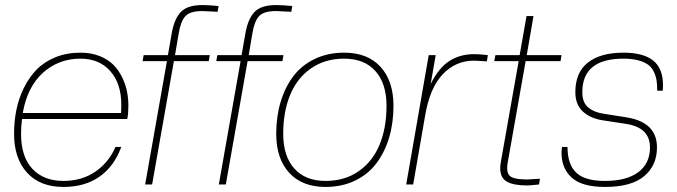

<svg xmlns="http://www.w3.org/2000/svg" viewBox="-20 -736 2699 766"><path d="M232.9 9.8Q139.6 9.8 87.9 -47.1Q36.1 -104 36.1 -202.1Q36.1 -252 45.4 -297.9Q54.7 -343.8 75.4 -385.7Q96.2 -427.7 126.2 -458.5Q156.2 -489.3 201.2 -507.6Q246.1 -525.9 300.8 -525.9Q344.2 -525.9 378.4 -512Q412.6 -498 433.6 -476.3Q454.6 -454.6 468.3 -425.5Q481.9 -396.5 487.1 -369.1Q492.2 -341.8 492.2 -314Q492.2 -283.2 487.8 -261.2H67.9Q64 -233.4 64 -202.1Q64 -110.8 109.1 -62.5Q154.3 -14.2 232.9 -14.2Q306.2 -14.2 359.9 -50.8Q413.6 -87.4 440.9 -149.9H463.9Q436 -73.2 377.7 -31.7Q319.3 9.8 232.9 9.8ZM300.8 -502Q214.8 -502 152.1 -446.3Q89.4 -390.6 70.8 -285.2H462.9Q463.9 -297.4 463.9 -318.8Q463.9 -402.8 419.9 -452.4Q376 -502 300.8 -502Z M586.9 0H559.1L646 -492.2H548.8L553.2 -516.1H649.9L665 -602.1Q675.3 -661.6 701.9 -688.7Q728.5 -715.8 787.1 -715.8Q815.9 -715.8 852.1 -711.9L848.1 -689L787.1 -691.9Q738.3 -691.9 719.5 -671.4Q700.7 -650.9 692.9 -602.1L678.2 -516.1H816.9L813 -492.2H673.8Z M880.9 0H853L939.9 -492.2H842.8L847.2 -516.1H943.8L959 -602.1Q969.2 -661.6 995.8 -688.7Q1022.5 -715.8 1081.1 -715.8Q1109.9 -715.8 1146 -711.9L1142.1 -689L1081.1 -691.9Q1032.2 -691.9 1013.4 -671.4Q994.6 -650.9 986.8 -602.1L972.2 -516.1H1110.8L1106.9 -492.2H967.8Z M1278.8 -14.2Q1355.5 -14.2 1411.1 -53Q1466.8 -91.8 1494.4 -158.9Q1522 -226.1 1522 -314Q1522 -402.8 1477.8 -452.4Q1433.6 -502 1353 -502Q1276.4 -502 1220.7 -463.1Q1165 -424.3 1137.5 -357.2Q1109.9 -290 1109.9 -202.1Q1109.9 -113.3 1154.1 -63.7Q1198.2 -14.2 1278.8 -14.2ZM1278.8 9.8Q1185.1 9.8 1133.5 -46.9Q1082 -103.5 1082 -202.1Q1082 -270.5 1099.4 -328.9Q1116.7 -387.2 1149.9 -431.4Q1183.1 -475.6 1235.4 -500.7Q1287.6 -525.9 1353 -525.9Q1446.8 -525.9 1498.3 -469.2Q1549.8 -412.6 1549.8 -314Q1549.8 -245.6 1532.5 -187.3Q1515.1 -128.9 1481.9 -84.7Q1448.7 -40.5 1396.5 -15.4Q1344.2 9.8 1278.8 9.8Z M1628.4 0H1600.6L1690.4 -516.1H1718.3L1698.2 -400.9Q1730.5 -465.8 1773.2 -492.9Q1815.9 -520 1871.6 -520Q1892.1 -520 1926.3 -516.1L1922.4 -491.2L1871.6 -494.1Q1797.9 -494.1 1746.3 -439.7Q1694.8 -385.3 1676.3 -275.9Z M2083.5 3.9Q2029.3 3.9 2002.4 -11.2Q1975.6 -26.4 1975.6 -64.9Q1975.6 -77.1 1978.5 -91.8L2049.3 -492.2H1952.1L1956.5 -516.1H2053.2L2080.6 -671.9H2108.4L2081.5 -516.1H2220.2L2216.3 -492.2H2077.1L2006.3 -91.8Q2003.4 -78.6 2003.4 -64.9Q2003.4 -38.1 2021.5 -29.1Q2039.6 -20 2083.5 -20L2134.3 -22.9L2130.4 0Q2092.3 3.9 2083.5 3.9Z M2393.1 9.8Q2302.2 9.8 2261.2 -27.1Q2220.2 -64 2220.2 -127Q2220.2 -134.3 2222.2 -149.9H2244.1Q2244.1 -80.6 2278.6 -47.4Q2313 -14.2 2393.1 -14.2Q2480 -14.2 2526.6 -49.1Q2573.2 -84 2573.2 -147.9Q2573.2 -228 2475.1 -242.2L2385.3 -255.9Q2335.9 -263.2 2305.7 -290.8Q2275.4 -318.4 2275.4 -368.2Q2275.4 -447.3 2325.7 -486.6Q2376 -525.9 2467.3 -525.9Q2546.9 -525.9 2585.9 -494.4Q2625 -462.9 2625 -397Q2625 -381.8 2624 -374H2602.1Q2602.1 -397.9 2599.4 -415.3Q2596.7 -432.6 2588.4 -450Q2580.1 -467.3 2565.4 -478Q2550.8 -488.8 2526.1 -495.4Q2501.5 -502 2467.3 -502Q2303.2 -502 2303.2 -368.2Q2303.2 -327.1 2326.4 -307.6Q2349.6 -288.1 2388.2 -282.2L2478 -268.1Q2601.1 -249 2601.1 -147.9Q2601.1 -76.2 2550 -33.2Q2499 9.8 2393.1 9.8Z"/></svg>

Font: Creato Display Thin
Style: Italic
Weight: 265
Italic angle: -10°
Version: Version 1.000